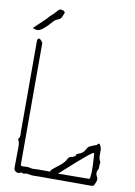

<svg xmlns="http://www.w3.org/2000/svg" viewBox="-95 -928 696 987"><g transform="rotate(10 253.5 -434.0)"><path d="M67 -1Q60 -2 54 -8Q48 -14 48 -21Q48 -26 48 -42.5Q48 -59 48.5 -80Q49 -101 49 -118Q49 -135 49 -139Q49 -147 47 -155.5Q45 -164 40 -172Q49 -181 49 -196Q49 -201 48.5 -205Q48 -209 48 -213V-682Q48 -698 56 -699.5Q64 -701 77 -680V-48Q77 -40 84 -38Q94 -38 106 -39Q118 -40 127 -37Q136 -34 148.5 -35Q161 -36 170 -36H231Q234 -46 245 -54Q263 -68 280.5 -82Q298 -96 308 -116Q314 -127 323.5 -128.5Q333 -130 343 -136Q347 -138 348 -143.5Q349 -149 356 -151Q382 -157 395 -183Q400 -194 410 -199Q420 -204 431 -208Q441 -211 441.5 -211Q442 -211 451 -220Q456 -225 462.5 -211.5Q469 -198 468 -190Q468 -179 468 -162.5Q468 -146 476 -131Q479 -125 476 -118Q475 -114 475.5 -103.5Q476 -93 472 -88Q462 -69 473 -52Q478 -45 477 -36Q476 -27 472 -19Q466 -6 463.5 -3.5Q461 -1 448 -1H177Q158 -1 150 -0.5Q142 0 122 -4Q114 -6 106 -3.5Q98 -1 96 -2Q89 -8 82 -4Q75 0 67 -1ZM273 -33Q333 -33 365 -33.5Q397 -34 412.5 -34Q428 -34 437 -34Q441 -42 442 -63Q443 -84 442 -108.5Q441 -133 439.5 -151Q438 -169 437 -170Q427 -167 405 -149Q383 -131 357 -108Q331 -85 308 -64Q285 -43 273 -33ZM16 -748Q27 -758 37 -768Q47 -778 58 -788Q79 -806 91 -822Q99 -829 106 -835.5Q113 -842 120 -850Q124 -855 128.5 -860Q133 -865 140 -866Q142 -868 145 -865.5Q148 -863 150 -864Q153 -866 159 -860.5Q165 -855 163 -852Q159 -840 153.5 -828.5Q148 -817 132 -812Q126 -810 121 -806Q116 -802 111 -797Q104 -788 93.5 -777Q83 -766 66 -752Q48 -739 34.5 -741.5Q21 -744 16 -748Z"/></g></svg>

Font: Sankofa Display
Style: Regular
Weight: 400
Designer: Batsirai Madzonga
Foundry: Batsirai Madzonga
Version: Version 1.000; ttfautohint (v1.8.4.7-5d5b)